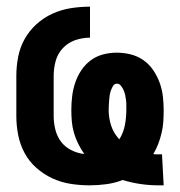

<svg xmlns="http://www.w3.org/2000/svg" viewBox="-20 -548 540 576"><path d="M455 8Q428 8 401 4Q374 0 348 -8Q325 1 299.5 4.5Q274 8 249 8Q220 8 191.5 3.5Q163 -1 137 -13Q111 -25 89 -44.5Q67 -64 53.5 -89.5Q40 -115 34.5 -143Q29 -171 29 -200V-320Q29 -349 34.5 -377.5Q40 -406 54 -431Q68 -456 89.5 -475.5Q111 -495 137.5 -507Q164 -519 192.5 -523.5Q221 -528 250 -528V-435Q227 -435 205.5 -427.5Q184 -420 168.5 -403.5Q153 -387 147 -365Q141 -343 141 -320V-200Q141 -180 146 -159.5Q151 -139 163 -123Q175 -107 194 -97.5Q213 -88 233 -86Q223 -100 215 -116Q207 -132 202 -149Q197 -166 195.5 -183.5Q194 -201 194 -218Q194 -239 196.5 -259.5Q199 -280 205.5 -299.5Q212 -319 223.5 -336.5Q235 -354 251.5 -366.5Q268 -379 288.5 -384.5Q309 -390 330 -390Q351 -390 371.5 -385Q392 -380 409.5 -368Q427 -356 439 -338.5Q451 -321 458.5 -301Q466 -281 468.5 -260Q471 -239 471 -218Q471 -201 470 -184Q469 -167 465 -150Q461 -133 455 -117Q449 -101 440 -86Q444 -85 448 -85Q452 -85 457 -85Q459 -85 461.5 -85Q464 -85 466 -85L471 8Q467 8 463 8Q459 8 455 8ZM338 -130Q350 -149 354.5 -172Q359 -195 359 -218Q359 -226 359 -233.5Q359 -241 358 -248.5Q357 -256 355.5 -263Q354 -270 351 -277Q348 -284 343 -290.5Q338 -297 331 -297Q323 -297 319 -290Q315 -283 312.5 -276Q310 -269 309 -262Q308 -255 307.5 -247.5Q307 -240 306.5 -233Q306 -226 306 -218Q306 -194 313.5 -171Q321 -148 338 -130Z"/></svg>

Font: Iosevka SS04 Heavy
Style: Regular
Weight: 900
Monospace: yes
Designer: Belleve Invis
Foundry: Belleve Invis
Version: Version 19.0.0; ttfautohint (v1.8.4)